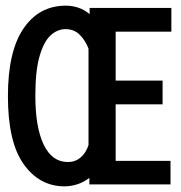

<svg xmlns="http://www.w3.org/2000/svg" viewBox="-20 -652 640 679"><path d="M208 7Q120 7 64 -71Q8 -149 8 -312Q8 -470 63 -551Q118 -632 213 -632Q235 -632 256.5 -625Q278 -618 297 -602V-624H586V-540H389V-367H555V-283H389V-83H583V0H296V-23Q277 -8 254 -0.5Q231 7 208 7ZM220 -79Q246 -79 265 -95Q284 -111 293 -139V-480Q282 -509 262 -529Q242 -549 212 -549Q183 -549 159 -527Q135 -505 120 -453.5Q105 -402 105 -313Q105 -202 134.5 -140.5Q164 -79 220 -79Z"/></svg>

Font: Inconsolata Expanded SemiBold
Style: Regular
Weight: 600
Width: 7
Monospace: yes
Designer: Raph Levien, Cyreal, Brenton Simpson
Foundry: Raph Levien, Cyreal, Google
Version: Version 3.001; ttfautohint (v1.8.2.53-6de2)